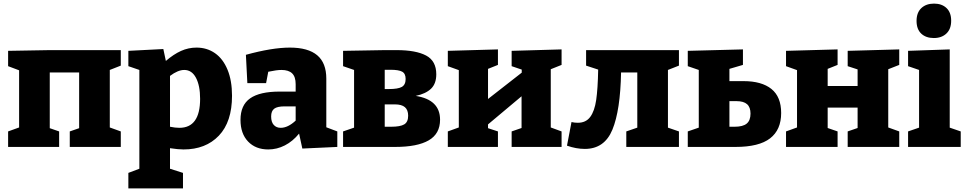

<svg xmlns="http://www.w3.org/2000/svg" viewBox="-20 -815 5360 1065"><path d="M650 -537V-451L589 -427V-108L650 -86V0H367V-86L419 -104V-413H256V-104L308 -86V0H25V-86L86 -108V-425L25 -448V-533L255 -537Z M1267 -284Q1267 -139 1194 -62.5Q1121 14 998 14Q969 14 923 7V121L995 144V230H692V144L753 121V-427L692 -448V-533L886 -543L900 -477Q943 -514 984 -532.5Q1025 -551 1070 -551Q1128 -551 1172.5 -520Q1217 -489 1242 -428.5Q1267 -368 1267 -284ZM1090 -267Q1090 -340 1067 -383.5Q1044 -427 1002 -427Q967 -427 923 -394V-112Q952 -106 975 -106Q1090 -106 1090 -267Z M1790 -109 1851 -86V0L1657 9L1639 -74Q1604 -31 1560 -8.5Q1516 14 1468 14Q1398 14 1356 -30Q1314 -74 1314 -150Q1314 -232 1367.5 -269.5Q1421 -307 1531 -307H1620V-348Q1620 -389 1600.5 -408Q1581 -427 1541 -427Q1515 -427 1468 -417L1456 -354H1352L1344 -511Q1489 -551 1588 -551Q1689 -551 1739.5 -508.5Q1790 -466 1790 -379ZM1620 -146V-225H1559Q1518 -225 1501 -212Q1484 -199 1484 -169Q1484 -138 1498.5 -122Q1513 -106 1537 -106Q1577 -106 1620 -146Z M2421 -151Q2421 -73 2358 -36.5Q2295 0 2172 0H1883V-86L1944 -107V-427L1883 -448V-533L2114 -537H2180Q2287 -537 2343.5 -507Q2400 -477 2400 -403Q2400 -351 2371 -323Q2342 -295 2286 -283Q2421 -262 2421 -151ZM2114 -428V-321H2136Q2188 -321 2209 -333Q2230 -345 2230 -377Q2230 -407 2210.5 -417.5Q2191 -428 2146 -428ZM2150 -112Q2200 -112 2222 -125Q2244 -138 2244 -173Q2244 -205 2226 -220.5Q2208 -236 2170 -236H2114V-112Z M3095 -541V-455L3035 -431V-108L3095 -86V0H2818V-86L2873 -105V-281L2687 -125V-104L2742 -86V0H2464V-86L2525 -108V-426L2464 -448V-533L2742 -541V-455L2687 -433V-266L2874 -412V-429L2818 -448V-533Z M3746 -451 3685 -427V-107L3746 -86V0H3454V-86L3515 -107V-413H3425Q3421 -203 3377 -96Q3333 11 3224 11Q3176 11 3125 -7L3150 -138Q3167 -134 3185 -134Q3230 -134 3254 -166.5Q3278 -199 3287 -260.5Q3296 -322 3298 -429L3231 -451V-537H3746Z M4104 -365Q4205 -365 4259 -321.5Q4313 -278 4313 -188Q4313 -95 4251.5 -47.5Q4190 0 4060 0H3795V-86L3856 -107V-427L3795 -448V-533L4101 -541V-455L4026 -433V-365ZM4055 -112Q4101 -112 4122 -129.5Q4143 -147 4143 -185Q4143 -220 4124 -237Q4105 -254 4065 -254H4026V-112Z M4968 -541V-455L4907 -431V-108L4968 -86V0H4682V-86L4737 -105V-218H4571V-105L4626 -86V0H4340V-86L4401 -108V-426L4340 -448V-533L4626 -541V-455L4571 -433V-338H4737V-430L4682 -448V-533Z M5248 -541V-107L5309 -86V0H5017V-86L5078 -107V-427L5017 -448V-533ZM5064 -699Q5064 -745 5090.5 -770Q5117 -795 5161 -795Q5204 -795 5230 -770.5Q5256 -746 5256 -700Q5256 -654 5229.5 -629Q5203 -604 5160 -604Q5116 -604 5090 -628.5Q5064 -653 5064 -699Z"/></svg>

Font: Bitter Pro ExtraBold
Style: Regular
Weight: 800
Designer: Sol Matas, and Bitter project Authors
Foundry: Sol Matas
Version: Version 1.010